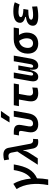

<svg xmlns="http://www.w3.org/2000/svg" viewBox="1521 -2356 1060 4142"><g transform="rotate(-90 2051.0 -285.0)"><path d="M129.4 224.6H251C265.6 143.1 273.4 62 274.9 -15.6C447.8 -95.2 528.3 -235.4 575.2 -517.6H453.6C422.9 -330.1 371.6 -217.3 270 -147C257.3 -294.4 218.3 -426.3 155.8 -527.3L43.9 -457.5C155.3 -282.2 180.2 -41.5 129.4 224.6Z M1061 9.8C1081.1 9.8 1098.6 8.3 1119.6 3.9L1126 -102.5C1109.4 -101.6 1100.1 -100.6 1095.2 -100.6C1055.2 -100.6 1032.2 -117.7 1021.5 -159.2L931.2 -639.6C913.6 -710.4 864.3 -742.2 780.3 -742.2C732.4 -742.2 697.3 -734.9 664.1 -724.6L682.1 -618.7C714.4 -627.4 737.3 -632.8 755.9 -632.8C793 -632.8 817.9 -615.2 828.1 -574.2L853.5 -440.9L568.4 0H706.5L814.9 -168.9C841.3 -211.4 870.6 -258.8 867.7 -309.1L877.9 -312L918.5 -98.1C938 -22.5 980 9.8 1061 9.8Z M1437 9.8C1572.3 9.8 1651.4 -59.6 1676.3 -200.2L1731.9 -517.6H1606L1550.8 -202.6C1539.1 -136.2 1508.3 -102.5 1456.5 -102.5C1406.7 -102.5 1385.7 -136.2 1397.5 -202.6L1424.3 -355.5C1444.3 -465.3 1397.9 -517.6 1280.8 -517.6H1219.7L1200.2 -406.7H1252.9C1293 -406.7 1304.2 -388.7 1295.4 -338.4L1271.5 -200.2C1248.5 -68.4 1310.1 9.8 1437 9.8ZM1480 -609.4H1599.6L1729 -794.9H1593.8Z M2111.8 9.8C2154.3 9.8 2192.9 3.9 2228.5 -7.8L2234.9 -118.2C2193.8 -107.9 2159.7 -102.5 2132.3 -102.5C2072.3 -102.5 2049.3 -141.1 2063 -219.7L2096.2 -406.7H2301.8L2320.8 -517.6H1852.1L1832.5 -406.7H1975.1L1940.9 -210C1915 -63 1971.7 9.8 2111.8 9.8Z M2704.6 9.8C2785.2 9.8 2840.3 -50.3 2858.9 -156.2L2922.4 -517.6H2800.8L2737.3 -156.2C2731 -120.6 2715.3 -100.1 2691.9 -100.1C2666 -100.1 2657.2 -115.2 2665 -158.2L2659.7 -167H2666.5L2710.9 -419.9H2613.3L2568.4 -167H2575.2L2566.9 -158.2C2559.6 -115.7 2543.5 -100.1 2520.5 -100.1C2497.1 -100.1 2487.8 -120.6 2494.1 -156.2L2557.6 -517.6H2436L2372.6 -156.2C2354 -50.3 2385.7 9.8 2465.3 9.8C2536.6 9.8 2583.5 -43.5 2613.3 -167H2621.1C2607.9 -43.5 2634.3 9.8 2704.6 9.8Z M3181.2 9.8C3332.5 9.8 3419.4 -81.5 3419.4 -240.2C3419.4 -295.4 3402.3 -352.5 3366.7 -405.8H3509.3L3528.8 -519H3277.8C3089.4 -519 2964.8 -398.4 2964.8 -215.8C2964.8 -72.3 3043.5 9.8 3181.2 9.8ZM3239.7 -403.3C3278.8 -347.2 3295.9 -289.6 3295.9 -240.2C3295.9 -152.8 3256.8 -102.5 3188.5 -102.5C3125 -102.5 3088.4 -143.6 3088.4 -213.9C3088.4 -317.4 3147.5 -388.7 3239.7 -403.3Z M3773.9 9.8C3857.4 9.8 3929.2 0.5 3984.9 -13.7L3979 -123C3933.6 -113.8 3880.4 -101.1 3797.4 -101.1C3730.5 -101.1 3697.3 -114.7 3697.3 -142.6C3697.3 -183.6 3759.8 -204.1 3885.7 -204.1H3911.1L3928.7 -310.1C3808.6 -314 3753.4 -332.5 3753.4 -364.7C3753.4 -402.3 3801.3 -416.5 3867.7 -416.5C3927.2 -416.5 3979 -408.7 4025.4 -392.1L4073.2 -495.6C4022.9 -517.1 3958 -527.3 3876.5 -527.3C3744.6 -527.3 3629.9 -492.2 3629.9 -382.8C3629.9 -328.1 3672.4 -290.5 3757.8 -269.5L3755.4 -255.4C3647.9 -242.7 3566.9 -201.7 3566.9 -105C3566.9 -27.8 3635.7 9.8 3773.9 9.8Z"/></g></svg>

Font: Cascadia Mono SemiBold
Style: Italic
Weight: 600
Italic angle: -10°
Monospace: yes
Designer: Aaron Bell
Foundry: Saja Typeworks
Version: Version 2404.023